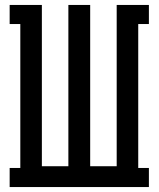

<svg xmlns="http://www.w3.org/2000/svg" viewBox="-20 -755 640 775"><path d="M19 0V-77H62V-658H19V-735H149V-84H256V-735H344V-84H451V-735H581V-658H538V-77H581V0Z"/></svg>

Font: Iosevka HT Medium Extended
Style: Regular
Weight: 500
Width: 7
Monospace: yes
Designer: Belleve Invis
Foundry: Belleve Invis
Version: Version 32.3.0; ttfautohint (v1.8.4)